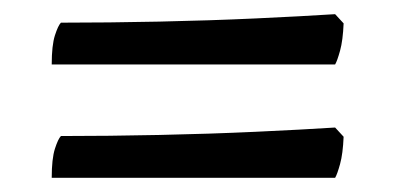

<svg xmlns="http://www.w3.org/2000/svg" viewBox="-20 -416 556 271"><path d="M53 -325Q53 -352 57.5 -366Q62 -380 66 -384Q133 -384 204.5 -385.5Q276 -387 341 -390Q406 -393 453 -396L465 -383Q464 -359 460 -344.5Q456 -330 453 -325ZM53 -165Q53 -192 57.5 -206Q62 -220 66 -224Q133 -224 204.5 -225.5Q276 -227 341 -230Q406 -233 453 -236L465 -223Q464 -199 460 -184.5Q456 -170 453 -165Z"/></svg>

Font: Texturina 12pt SemiBold
Style: Regular
Weight: 600
Designer: Guillermo Torres Carreño
Foundry: Omnibus-Type
Version: Version 1.002